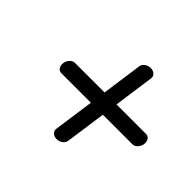

<svg xmlns="http://www.w3.org/2000/svg" viewBox="-122 -746 841 841"><g transform="rotate(45 298.5 -326.0)"><path d="M561.9 -288.9C577.9 -289.3 593.8 -305.1 596.8 -326C599.7 -346.9 588.2 -363 572.3 -363C572.3 -363.1 485.5 -363.1 388.5 -363.1C402.4 -462.6 414.9 -551.6 414.9 -551.6C417.1 -567.6 403 -582 382.1 -582C361.2 -582 343.1 -567.9 340.8 -551.6L314.3 -363.1C217.2 -363 130.3 -363 130.3 -363C114.7 -363 98.5 -346.9 95.5 -326C92.6 -305.1 104.1 -288.9 119.9 -288.9H303.9L277.4 -100.3C275.5 -84 289.3 -70 310.2 -70C331.1 -70 349.2 -84 351.5 -100.3C351.6 -100.4 364.1 -189.4 378.1 -288.9Z"/></g></svg>

Font: Hi.
Style: Tall Oblique
Weight: 400
Designer: Mew Too, Robert Jablonski
Foundry: Cannot Into Space Fonts
Version: Version 1.996